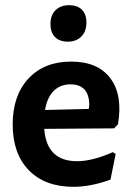

<svg xmlns="http://www.w3.org/2000/svg" viewBox="-20 -712 512 742"><path d="M248 -692Q279 -692 296.5 -674.5Q314 -657 314 -625Q314 -591 294.5 -571Q275 -551 242 -551Q210 -551 192.5 -569Q175 -587 175 -619Q175 -653 194.5 -672.5Q214 -692 248 -692ZM264 10Q154 10 91.5 -54Q29 -118 29 -231Q29 -343 90 -408.5Q151 -474 255 -474Q358 -474 406.5 -409.5Q455 -345 436 -232L421 -216L151 -214Q160 -89 278 -89Q337 -89 416 -124L427 -117L407 -18Q331 10 264 10ZM252 -386Q213 -386 187.5 -360.5Q162 -335 154 -287L323 -291L325 -305Q325 -386 252 -386Z"/></svg>

Font: Alegreya Sans SC
Style: Bold
Weight: 700
Designer: Juan Pablo del Peral
Foundry: Huerta Tipografica
Version: Version 2.007